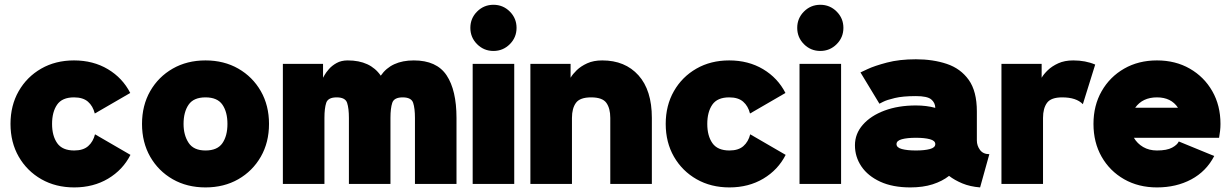

<svg xmlns="http://www.w3.org/2000/svg" viewBox="-20 -778 5206 812"><path d="M200.2 -253.9Q200.2 -203.6 221.9 -172.6Q243.7 -141.6 293.9 -141.6Q332 -141.6 353 -160.2Q374 -178.7 381.8 -210L531.7 -123Q499.5 -59.6 437.3 -22.5Q375 14.6 293.9 14.6Q215.8 14.6 155 -20Q94.2 -54.7 59.3 -115.2Q24.4 -175.8 24.4 -253.9Q24.4 -332 59.1 -392.6Q93.8 -453.1 154.3 -487.8Q214.8 -522.5 293 -522.5Q374 -522.5 436.3 -485.4Q498.5 -448.2 530.8 -384.8L380.9 -297.9Q373 -329.6 352.1 -347.9Q331.1 -366.2 293 -366.2Q242.7 -366.2 221.4 -335.2Q200.2 -304.2 200.2 -253.9Z M580.6 -253.9Q580.6 -332 615.2 -392.6Q649.9 -453.1 710.4 -487.8Q771 -522.5 849.1 -522.5Q927.2 -522.5 987.8 -487.8Q1048.3 -453.1 1083 -392.6Q1117.7 -332 1117.7 -253.9Q1117.7 -175.8 1083 -115.2Q1048.3 -54.7 987.8 -20Q927.2 14.6 849.1 14.6Q771 14.6 710.4 -20Q649.9 -54.7 615.2 -115.2Q580.6 -175.8 580.6 -253.9ZM756.3 -253.9Q756.3 -206.5 777.6 -174.1Q798.8 -141.6 849.1 -141.6Q899.4 -141.6 920.7 -172.6Q941.9 -203.6 941.9 -253.9Q941.9 -304.2 920.7 -335.2Q899.4 -366.2 849.1 -366.2Q798.8 -366.2 777.6 -335.2Q756.3 -304.2 756.3 -253.9Z M1455.6 0V-279.3Q1455.6 -319.8 1448 -343Q1440.4 -366.2 1403.8 -366.2Q1367.2 -366.2 1359.6 -343Q1352.1 -319.8 1352.1 -279.3V0H1176.3V-507.8H1346.2V-449.2Q1346.2 -449.2 1352.3 -460.2Q1358.4 -471.2 1371.1 -485.8Q1383.8 -500.5 1403.6 -511.5Q1423.3 -522.5 1450.7 -522.5Q1545.9 -522.5 1590.3 -458Q1634.8 -522.5 1730 -522.5Q1826.7 -522.5 1868.7 -459.5Q1910.6 -396.5 1910.6 -279.3V0H1734.9V-279.3Q1734.9 -319.8 1727.3 -343Q1719.7 -366.2 1683.1 -366.2Q1646.5 -366.2 1638.9 -343Q1631.3 -319.8 1631.3 -279.3V0Z M1979 0V-507.8H2154.8V0ZM1969.2 -660.2Q1969.2 -700.7 1997.8 -729.2Q2026.4 -757.8 2066.9 -757.8Q2107.4 -757.8 2136 -729.2Q2164.6 -700.7 2164.6 -660.2Q2164.6 -619.6 2136 -591.1Q2107.4 -562.5 2066.9 -562.5Q2026.4 -562.5 1997.8 -591.1Q1969.2 -619.6 1969.2 -660.2Z M2561 0V-279.3Q2561 -319.8 2544.4 -343Q2527.8 -366.2 2480 -366.2Q2432.6 -366.2 2415.8 -343Q2398.9 -319.8 2398.9 -279.3V0H2223.1V-507.8H2393.1V-449.2Q2401.9 -464.4 2419.2 -481.2Q2436.5 -498 2463.4 -510.3Q2490.2 -522.5 2526.9 -522.5Q2623.5 -522.5 2680.2 -459.5Q2736.8 -396.5 2736.8 -279.3V0Z M2971.2 -253.9Q2971.2 -203.6 2992.9 -172.6Q3014.6 -141.6 3064.9 -141.6Q3103 -141.6 3124 -160.2Q3145 -178.7 3152.8 -210L3302.7 -123Q3270.5 -59.6 3208.3 -22.5Q3146 14.6 3064.9 14.6Q2986.8 14.6 2926 -20Q2865.2 -54.7 2830.3 -115.2Q2795.4 -175.8 2795.4 -253.9Q2795.4 -332 2830.1 -392.6Q2864.7 -453.1 2925.3 -487.8Q2985.8 -522.5 3064 -522.5Q3145 -522.5 3207.3 -485.4Q3269.5 -448.2 3301.8 -384.8L3151.9 -297.9Q3144 -329.6 3123 -347.9Q3102.1 -366.2 3064 -366.2Q3013.7 -366.2 2992.4 -335.2Q2971.2 -304.2 2971.2 -253.9Z M3361.3 0V-507.8H3537.1V0ZM3351.6 -660.2Q3351.6 -700.7 3380.1 -729.2Q3408.7 -757.8 3449.2 -757.8Q3489.7 -757.8 3518.3 -729.2Q3546.9 -700.7 3546.9 -660.2Q3546.9 -619.6 3518.3 -591.1Q3489.7 -562.5 3449.2 -562.5Q3408.7 -562.5 3380.1 -591.1Q3351.6 -619.6 3351.6 -660.2Z M3830.1 14.6Q3755.4 14.6 3702.9 -9.5Q3650.4 -33.7 3623 -74.2Q3595.7 -114.7 3595.7 -163.6Q3595.7 -212.4 3629.2 -250.5Q3662.6 -288.6 3720.7 -310.3Q3778.8 -332 3853.5 -332Q3898.4 -332 3935.5 -321.8Q3935.1 -343.8 3918.2 -357.7Q3901.4 -371.6 3853.5 -371.6Q3798.3 -371.6 3764.4 -363.5Q3730.5 -355.5 3714.8 -347.4Q3699.2 -339.4 3699.2 -339.4L3619.1 -471.7Q3619.1 -471.7 3648.7 -485.6Q3678.2 -499.5 3731 -513.4Q3783.7 -527.3 3853.5 -527.3Q3925.8 -527.3 3984.1 -507.8Q4042.5 -488.3 4076.9 -440.2Q4111.3 -392.1 4111.3 -306.6V-184.1Q4111.3 -162.1 4124.5 -144Q4137.7 -126 4164.1 -126L4125 14.6Q4082.5 11.2 4049.8 -2.4Q4017.1 -16.1 3993.7 -34.2Q3965.3 -11.7 3924.3 1.5Q3883.3 14.6 3830.1 14.6ZM3935.5 -168.5Q3935.5 -183.1 3912.8 -189.2Q3890.1 -195.3 3853.5 -195.3Q3816.9 -195.3 3794.2 -189.2Q3771.5 -183.1 3771.5 -168.5Q3771.5 -153.8 3794.2 -147.7Q3816.9 -141.6 3853.5 -141.6Q3890.1 -141.6 3912.8 -147.7Q3935.5 -153.8 3935.5 -168.5Z M4559.6 -337.4Q4531.7 -366.2 4472.2 -366.2Q4424.8 -366.2 4408 -343Q4391.1 -319.8 4391.1 -279.3V0H4215.3V-507.8H4385.3V-449.2Q4394 -464.4 4411.4 -481.2Q4428.7 -498 4455.6 -510.3Q4482.4 -522.5 4519 -522.5Q4570.8 -522.5 4611.8 -504.9Z M4965.3 -179.7 5115.2 -118.2Q5081.5 -53.2 5018.1 -19.3Q4954.6 14.6 4873 14.6Q4794.9 14.6 4734.1 -20Q4673.3 -54.7 4638.9 -115.2Q4604.5 -175.8 4604.5 -253.9Q4604.5 -332 4639.2 -392.6Q4673.8 -453.1 4734.4 -487.8Q4794.9 -522.5 4873 -522.5Q4951.2 -522.5 5011.7 -487.8Q5072.3 -453.1 5106.9 -392.6Q5141.6 -332 5141.6 -253.9Q5141.6 -238.8 5139.9 -224.1Q5138.2 -209.5 5135.7 -195.3H4775.4Q4789.6 -170.9 4814.7 -156.2Q4839.8 -141.6 4873 -141.6Q4915 -141.6 4937 -153.6Q4959 -165.5 4965.3 -179.7ZM4873 -366.2Q4812 -366.2 4780.8 -322.3H4961.9Q4933.1 -366.2 4873 -366.2Z"/></svg>

Font: Giphurs Black
Style: Regular
Weight: 900
Version: Version 0.920; ttfautohint (v1.8.4.7-5d5b)